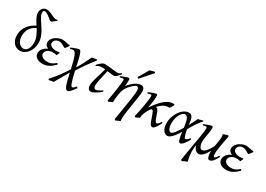

<svg xmlns="http://www.w3.org/2000/svg" viewBox="1 -1720 4080 2946"><g transform="rotate(30 2040.5 -247.0)"><path d="M318.8 -194.3Q318.8 -225.1 312.3 -253.7Q305.7 -282.2 294.4 -309.3Q283.2 -336.4 268.8 -362.1Q254.4 -387.7 239.3 -412.1Q208.5 -396.5 184.3 -377.2Q160.2 -357.9 142.6 -333.5Q125 -309.1 114.7 -278.6Q104.5 -248 102.1 -209.5Q99.1 -164.6 109.4 -131.8Q119.6 -99.1 137.2 -77.6Q154.8 -56.2 176.3 -45.7Q197.8 -35.2 216.8 -35.2Q238.3 -35.2 256.8 -45.7Q275.4 -56.2 289.3 -76.7Q303.2 -97.2 311 -126.7Q318.8 -156.2 318.8 -194.3ZM460.4 -666Q424.3 -635.7 403.6 -621.6Q382.8 -607.4 373.5 -607.4Q368.2 -607.4 358.4 -614.3Q348.6 -621.1 336.2 -631.1Q323.7 -641.1 309.1 -652.8Q294.4 -664.6 279.3 -674.6Q264.2 -684.6 249 -691.4Q233.9 -698.2 220.2 -698.2Q208 -698.2 200.7 -689.2Q193.4 -680.2 193.4 -656.7Q193.4 -631.8 207.3 -603.3Q221.2 -574.7 241.9 -542.5Q262.7 -510.3 287.1 -474.6Q311.5 -439 332.3 -399.7Q353 -360.4 366.9 -317.4Q380.9 -274.4 380.9 -227.5Q380.9 -179.2 366.2 -134.5Q351.6 -89.8 325.7 -55.4Q299.8 -21 264.6 -0.5Q229.5 20 188.5 20Q155.3 20 125.5 6.3Q95.7 -7.3 74.2 -33.4Q52.7 -59.6 41 -97.2Q29.3 -134.8 31.7 -182.6Q34.2 -231.4 51 -272Q67.9 -312.5 93.8 -345Q119.6 -377.4 152.3 -401.6Q185.1 -425.8 219.2 -442.4Q203.6 -466.3 189 -490Q174.3 -513.7 163.1 -536.9Q151.9 -560.1 145 -583.3Q138.2 -606.4 138.2 -629.9Q138.2 -651.4 144.8 -670.7Q151.4 -689.9 163.6 -704.6Q175.8 -719.2 192.9 -728Q210 -736.8 231.4 -736.8Q255.9 -736.8 277.1 -730.7Q298.3 -724.6 317.6 -716.1Q336.9 -707.5 354.2 -698.5Q371.6 -689.5 387.9 -683.1Q404.3 -676.8 419.7 -675Q435.1 -673.3 450.7 -680.2Q453.6 -677.7 455.1 -675.3Q456.5 -672.9 460.4 -666Z M815.9 -425.8Q793.9 -393.6 781.2 -377.2Q768.6 -360.8 761.7 -360.8Q756.8 -360.8 745.4 -368.2Q733.9 -375.5 718.3 -384.5Q702.6 -393.6 684.1 -400.9Q665.5 -408.2 647 -408.2Q624.5 -408.2 607.2 -401.6Q589.8 -395 577.9 -383.5Q565.9 -372.1 559.8 -356.7Q553.7 -341.3 553.7 -323.2Q553.7 -312.5 561.3 -301Q568.8 -289.6 583.7 -279.8Q598.6 -270 620.8 -263.7Q643.1 -257.3 671.9 -257.3Q687.5 -257.3 701.9 -259.3Q716.3 -261.2 728.5 -264.2L735.4 -253.9L712.9 -203.1Q697.8 -208 680.7 -210.4Q663.6 -212.9 647.9 -212.9Q620.1 -212.9 596.4 -206.5Q572.8 -200.2 555.2 -188.2Q537.6 -176.3 527.6 -158.7Q517.6 -141.1 517.6 -119.1Q517.6 -105 525.6 -91.3Q533.7 -77.6 548.3 -67.1Q563 -56.6 583.5 -50.3Q604 -43.9 628.9 -43.9Q650.9 -43.9 668 -45.7Q685.1 -47.4 702.1 -54Q719.2 -60.5 738.5 -73Q757.8 -85.4 783.7 -106.9L798.8 -85.9Q771 -58.1 745.6 -38.1Q720.2 -18.1 694.6 -5.1Q668.9 7.8 642.1 13.9Q615.2 20 585 20Q552.2 20 525.9 11.7Q499.5 3.4 481.2 -11Q462.9 -25.4 452.9 -44.9Q442.9 -64.5 442.9 -86.9Q442.9 -110.4 451.7 -131.6Q460.4 -152.8 475.3 -170.4Q490.2 -188 510.3 -201.9Q530.3 -215.8 552.7 -225.1Q523.4 -237.3 507.1 -257.1Q490.7 -276.9 490.7 -307.1Q490.7 -329.6 499.8 -349.4Q508.8 -369.1 523.7 -385.7Q538.6 -402.3 557.9 -415.8Q577.1 -429.2 597.4 -438.2Q617.7 -447.3 637.2 -452.1Q656.7 -457 672.9 -457Q695.8 -457 713.4 -453.6Q731 -450.2 746.1 -446.3Q761.2 -442.4 774.9 -439.7Q788.6 -437 803.7 -439Q808.1 -436.5 810.5 -433.6Q813 -430.7 815.9 -425.8Z M1241.7 74.2Q1219.7 106 1203.4 127.4Q1187 148.9 1173.8 162.6Q1160.6 176.3 1150.4 182.1Q1140.1 188 1130.9 188Q1112.8 188 1099.6 173.3Q1086.4 158.7 1074.5 126.7Q1062.5 94.7 1050.3 44.7Q1038.1 -5.4 1022.5 -75.7Q1009.3 -50.8 991.2 -19.5Q973.1 11.7 953.6 45.2Q934.1 78.6 915 111.8Q896 145 879.9 172.9Q861.3 175.3 839.1 179Q816.9 182.6 798.8 188L787.6 171.9Q853 100.1 909.2 24.7Q965.3 -50.8 1011.2 -126.5Q995.1 -201.2 980.7 -253.4Q966.3 -305.7 952.9 -338.6Q939.5 -371.6 926.3 -386.7Q913.1 -401.9 898.9 -401.9Q894.5 -401.9 885.3 -400.1Q876 -398.4 866.5 -396.5Q856.9 -394.5 849.9 -392.8Q842.8 -391.1 842.8 -391.1L835.4 -410.2Q856 -418.9 877.2 -427.5Q898.4 -436 916.7 -442.6Q935.1 -449.2 948.7 -453.1Q962.4 -457 967.8 -457Q976.1 -457 983.2 -453.4Q990.2 -449.7 996.8 -439.5Q1003.4 -429.2 1010.5 -410.9Q1017.6 -392.6 1025.9 -362.8Q1034.2 -333 1043.9 -290.8Q1053.7 -248.5 1065.9 -190.9Q1104.5 -254.9 1138.4 -320.1Q1172.4 -385.3 1197.8 -442.9Q1215.8 -445.3 1238.3 -449Q1260.7 -452.6 1278.8 -458L1289.6 -441.9Q1231.4 -368.7 1178.7 -294.4Q1126 -220.2 1077.1 -140.6Q1090.8 -77.1 1103 -31Q1115.2 15.1 1126 45.2Q1136.7 75.2 1146 89.6Q1155.3 104 1163.6 104Q1175.8 104 1191.2 91.1Q1206.5 78.1 1227.5 54.2L1241.7 74.2Z M1613.3 -77.1Q1590.8 -56.6 1566.9 -39.1Q1543 -21.5 1520.5 -8.3Q1498 4.9 1478 12.5Q1458 20 1443.4 20Q1419.4 20 1402.3 -1.2Q1385.3 -22.5 1385.3 -62Q1385.3 -92.3 1393.6 -128.7Q1401.9 -165 1414.3 -206.5Q1426.8 -248 1440.9 -293.5Q1455.1 -338.9 1466.8 -387.2Q1450.2 -389.2 1436.3 -390.1Q1422.4 -391.1 1412.1 -391.1Q1398.4 -391.1 1387.2 -389.6Q1376 -388.2 1364.7 -384.5Q1353.5 -380.9 1341.3 -374.8Q1329.1 -368.7 1314 -359.4L1306.6 -376Q1319.3 -389.6 1333.7 -404.1Q1348.1 -418.5 1363.3 -430.2Q1378.4 -441.9 1393.8 -449.5Q1409.2 -457 1423.8 -457Q1452.6 -457 1484.1 -454.1Q1515.6 -451.2 1545.4 -447.5Q1575.2 -443.8 1601.8 -440.9Q1628.4 -438 1647.5 -438Q1661.1 -438 1671.9 -440.4Q1682.6 -442.9 1690.9 -447Q1699.2 -451.2 1706.1 -456.3Q1712.9 -461.4 1719.2 -467.3L1729.5 -453.1Q1717.3 -437.5 1705.1 -422.6Q1692.9 -407.7 1680.4 -396Q1668 -384.3 1655 -377.2Q1642.1 -370.1 1628.4 -370.1Q1618.7 -370.1 1605.5 -371.1Q1592.3 -372.1 1577.1 -373.8Q1562 -375.5 1545.2 -377.4Q1528.3 -379.4 1511.7 -381.8Q1502 -335 1492.2 -293.5Q1482.4 -252 1474.9 -216.8Q1467.3 -181.6 1462.4 -153.1Q1457.5 -124.5 1457.5 -103Q1457.5 -72.8 1468.3 -58.3Q1479 -43.9 1492.7 -43.9Q1501.5 -43.9 1513.4 -47.6Q1525.4 -51.3 1540 -57.9Q1554.7 -64.5 1571 -73.7Q1587.4 -83 1604.5 -94.2L1613.3 -77.1Z M2132.3 -372.1Q2132.3 -362.3 2130.1 -341.6Q2127.9 -320.8 2124 -292.5Q2120.1 -264.2 2115 -230Q2109.9 -195.8 2104.2 -159.9Q2098.6 -124 2093 -87.9Q2087.4 -51.8 2082 -19Q2074.2 31.7 2070.6 66.7Q2066.9 101.6 2066.2 124.8Q2065.4 147.9 2066.9 160.9Q2068.4 173.8 2071.3 180.7Q2064 183.1 2053.5 187.3Q2043 191.4 2031.5 196.5Q2020 201.7 2009.5 206.5Q1999 211.4 1992.2 214.8L1976.1 200.7Q1978 186.5 1982.4 159.2Q1986.8 131.8 1992.7 95.7Q1998.5 59.6 2005.6 17.3Q2012.7 -24.9 2019.5 -68.6Q2026.4 -112.3 2032.7 -154.8Q2039.1 -197.3 2044.2 -233.9Q2049.3 -270.5 2052.2 -298.6Q2055.2 -326.7 2055.2 -341.8Q2055.2 -378.9 2045.4 -393.6Q2035.6 -408.2 2015.1 -408.2Q2008.3 -408.2 1991.9 -398.4Q1975.6 -388.7 1955.1 -370.6Q1934.6 -352.5 1912.6 -327.4Q1890.6 -302.2 1872.1 -271Q1858.9 -249 1849.6 -217.3Q1840.3 -185.5 1834.5 -147Q1827.6 -103.5 1825 -72.3Q1822.3 -41 1823.2 -12.2Q1816.9 -8.8 1807.4 -4.6Q1797.9 -0.5 1787.8 3.9Q1777.8 8.3 1768.6 12.5Q1759.3 16.6 1753.4 20L1737.3 4.9Q1744.1 -27.3 1750.7 -64.9Q1757.3 -102.5 1763.4 -140.4Q1769.5 -178.2 1774.9 -215.1Q1780.3 -252 1784.2 -283Q1788.1 -314 1790.3 -337.2Q1792.5 -360.4 1792.5 -372.1Q1792.5 -383.3 1791.3 -389.9Q1790 -396.5 1787.8 -399.7Q1785.6 -402.8 1782.2 -403.8Q1778.8 -404.8 1774.4 -404.8Q1770 -404.8 1761.5 -402.8Q1752.9 -400.9 1744.1 -398.4Q1735.4 -396 1728.8 -394Q1722.2 -392.1 1722.2 -392.1L1715.3 -411.1Q1735.8 -419.9 1756.6 -428.2Q1777.3 -436.5 1795.4 -442.9Q1813.5 -449.2 1826.9 -453.1Q1840.3 -457 1846.2 -457Q1853 -457 1856.9 -454.8Q1860.8 -452.6 1862.5 -446.8Q1864.3 -440.9 1864.7 -430.2Q1865.2 -419.4 1865.2 -401.9Q1865.2 -396.5 1864.5 -385.3Q1863.8 -374 1862.5 -361.3Q1861.3 -348.6 1860.1 -336.7Q1858.9 -324.7 1858.4 -318.8Q1885.3 -352.5 1912.6 -378.4Q1939.9 -404.3 1966.3 -421.9Q1992.7 -439.5 2017.3 -448.2Q2042 -457 2063.5 -457Q2079.1 -457 2091.8 -452.6Q2104.5 -448.2 2113.5 -438.2Q2122.6 -428.2 2127.4 -411.9Q2132.3 -395.5 2132.3 -372.1ZM1980 -518.1Q1972.7 -520.5 1968.5 -523.4Q1964.4 -526.4 1957 -534.2L2063 -713.9Q2070.8 -716.8 2081.5 -720.2Q2092.3 -723.6 2103.8 -726.8Q2115.2 -730 2126.7 -732.7Q2138.2 -735.4 2147 -737.8L2159.2 -721.2Z M2640.6 -112.3Q2630.4 -91.8 2617.7 -68.4Q2605 -44.9 2591.1 -25.4Q2577.1 -5.9 2562.5 7.1Q2547.9 20 2533.7 20Q2516.6 20 2503.4 2.7Q2490.2 -14.6 2479 -41Q2467.8 -67.4 2458.3 -97.7Q2448.7 -127.9 2439 -154.3Q2429.2 -180.7 2419.2 -198Q2409.2 -215.3 2397 -215.3Q2391.6 -215.3 2385 -210.2Q2378.4 -205.1 2371.6 -196.3Q2357.9 -174.8 2345 -152.1Q2332 -129.4 2322.3 -105.7Q2312.5 -82 2306.4 -57.9Q2300.3 -33.7 2300.3 -9.8Q2293.5 -6.8 2284.7 -2.9Q2275.9 1 2266.8 4.9Q2257.8 8.8 2249 12.9Q2240.2 17.1 2234.4 20L2218.8 4.9Q2227.1 -25.9 2234.9 -62.5Q2242.7 -99.1 2250 -137.2Q2257.3 -175.3 2263.4 -212.4Q2269.5 -249.5 2274.2 -281.2Q2278.8 -313 2281.2 -336.7Q2283.7 -360.4 2283.7 -372.1Q2283.7 -383.3 2282.5 -389.9Q2281.2 -396.5 2279.1 -399.7Q2276.9 -402.8 2273.4 -403.8Q2270 -404.8 2265.6 -404.8Q2261.2 -404.8 2252.7 -402.8Q2244.1 -400.9 2235.4 -398.4Q2226.6 -396 2220 -394Q2213.4 -392.1 2213.4 -392.1L2206.5 -411.1Q2227.1 -419.9 2247.8 -428.2Q2268.6 -436.5 2286.6 -442.9Q2304.7 -449.2 2318.1 -453.1Q2331.5 -457 2337.4 -457Q2344.2 -457 2348.1 -454.8Q2352.1 -452.6 2353.8 -446.8Q2355.5 -440.9 2356 -430.2Q2356.4 -419.4 2356.4 -401.9Q2356.4 -396 2355.2 -382.1Q2354 -368.2 2352.1 -350.1Q2350.1 -332 2347.4 -311.3Q2344.7 -290.5 2341.6 -271Q2338.4 -251.5 2335 -234.9Q2331.5 -218.3 2328.6 -208Q2363.3 -258.3 2392.8 -294.9Q2422.4 -331.5 2446.8 -356.9Q2471.2 -382.3 2491.5 -398.2Q2511.7 -414.1 2527.8 -423.8Q2543.9 -433.6 2556.2 -438.5Q2568.4 -443.4 2577.6 -446.8Q2600.1 -455.1 2617.7 -456.1Q2635.3 -457 2653.3 -457Q2656.7 -452.6 2658 -449.2Q2659.2 -445.8 2660.6 -442.9Q2654.8 -430.7 2647.5 -417.5Q2640.1 -404.3 2633.5 -393.8Q2627 -383.3 2621.1 -376.5Q2615.2 -369.6 2612.3 -370.1Q2603.5 -370.6 2596.4 -371.1Q2589.4 -371.6 2582 -370.8Q2574.7 -370.1 2566.7 -368.4Q2558.6 -366.7 2548.3 -363.8Q2538.6 -361.3 2525.1 -354.7Q2511.7 -348.1 2495.6 -337.2Q2479.5 -326.2 2461.7 -310.3Q2443.8 -294.4 2426.3 -273.4Q2430.2 -274.9 2432.9 -275.4Q2435.5 -275.9 2438 -275.9Q2452.6 -275.9 2464.4 -260.3Q2476.1 -244.6 2485.8 -221.4Q2495.6 -198.2 2504.2 -170.9Q2512.7 -143.6 2521.5 -120.4Q2530.3 -97.2 2539.8 -81.5Q2549.3 -65.9 2561.5 -65.9Q2569.3 -65.9 2577.9 -71.8Q2586.4 -77.6 2594.5 -86.4Q2602.5 -95.2 2610.4 -105.7Q2618.2 -116.2 2624.5 -126Q2630.4 -122.1 2633.3 -120.1Q2636.2 -118.2 2640.6 -112.3Z M2825.7 -51.8Q2836.4 -51.8 2851.8 -64.9Q2867.2 -78.1 2885 -100.6Q2902.8 -123 2922.4 -152.6Q2941.9 -182.1 2961.4 -214.8Q2956.5 -250.5 2950.4 -284.9Q2944.3 -319.3 2934.8 -346.2Q2925.3 -373 2911.4 -389.4Q2897.5 -405.8 2877.4 -405.8Q2863.3 -405.8 2843.3 -391.8Q2823.2 -377.9 2804.9 -350.3Q2786.6 -322.8 2773.9 -281.5Q2761.2 -240.2 2761.2 -185.1Q2761.2 -121.6 2778.8 -86.7Q2796.4 -51.8 2825.7 -51.8ZM3171.4 -446.8Q3151.4 -429.2 3131.8 -404.1Q3112.3 -378.9 3092.5 -349.6Q3072.8 -320.3 3053.2 -287.6Q3033.7 -254.9 3014.2 -221.7Q3018.6 -196.8 3024.4 -170.9Q3030.3 -145 3036.9 -124Q3043.5 -103 3050.3 -89.6Q3057.1 -76.2 3062.5 -76.2Q3070.3 -76.2 3079.8 -80.8Q3089.4 -85.4 3098.6 -93.3Q3107.9 -101.1 3116 -110.6Q3124 -120.1 3129.4 -129.9Q3135.7 -126 3138.7 -122.6Q3141.6 -119.1 3145.5 -115.2Q3140.1 -102.5 3132.1 -87.6Q3124 -72.8 3114.3 -57.9Q3104.5 -43 3093.5 -28.8Q3082.5 -14.6 3071.5 -3.9Q3060.5 6.8 3049.6 13.4Q3038.6 20 3029.3 20Q3017.1 20 3008.3 9.5Q2999.5 -1 2992.9 -22.2Q2986.3 -43.5 2981 -75.2Q2975.6 -106.9 2969.7 -148.9Q2948.2 -114.3 2926.8 -83.5Q2905.3 -52.7 2883.8 -29.8Q2862.3 -6.8 2841.1 6.6Q2819.8 20 2798.3 20Q2782.2 20 2763.9 10.7Q2745.6 1.5 2730.2 -18.8Q2714.8 -39.1 2704.6 -71Q2694.3 -103 2694.3 -148.9Q2694.3 -184.1 2702.1 -220.5Q2710 -256.8 2724.6 -291Q2739.3 -325.2 2759.5 -355.5Q2779.8 -385.7 2804.7 -408.2Q2829.6 -430.7 2858.4 -443.8Q2887.2 -457 2918.5 -457Q2942.4 -457 2957.5 -444.8Q2972.7 -432.6 2981.9 -410.9Q2991.2 -389.2 2996.3 -358.6Q3001.5 -328.1 3005.4 -291.5Q3018.1 -314.5 3029.3 -336.2Q3040.5 -357.9 3050 -377Q3059.6 -396 3066.9 -411.6Q3074.2 -427.2 3078.6 -438Q3099.6 -442.4 3120.6 -448.2Q3141.6 -454.1 3164.6 -460.9Q3167.5 -455.6 3168.7 -452.9Q3169.9 -450.2 3171.4 -446.8Z M3666.5 -105Q3646 -67.4 3629.9 -43.2Q3613.8 -19 3599.6 -4.9Q3585.4 9.3 3571.5 14.6Q3557.6 20 3542.5 20Q3532.2 20 3524.2 10Q3516.1 0 3510.5 -16.4Q3504.9 -32.7 3502.2 -54.2Q3499.5 -75.7 3499.5 -99.1Q3499.5 -104 3499.8 -109.4Q3500 -114.7 3500.5 -120.6Q3483.4 -89.4 3465.8 -63.5Q3448.2 -37.6 3429.9 -19Q3411.6 -0.5 3392.6 9.8Q3373.5 20 3353.5 20Q3337.4 20 3322.8 12.9Q3308.1 5.9 3295.9 -7.1Q3283.7 -20 3273.9 -38.3Q3264.2 -56.6 3257.3 -79.1Q3256.3 -72.3 3255.4 -65.4Q3254.4 -58.6 3253.4 -50.8Q3246.6 -0.5 3248 43.2Q3249.5 86.9 3254.6 120.6Q3259.8 154.3 3265.9 176.5Q3272 198.7 3274.4 205.1Q3267.1 208 3254.9 213.1Q3242.7 218.3 3229.5 224.1Q3216.3 230 3204.6 235.6Q3192.9 241.2 3187 244.1L3170.9 230Q3174.3 202.1 3179.9 166.5Q3185.5 130.9 3192.1 90.8Q3198.7 50.8 3206.3 8.3Q3213.9 -34.2 3220.9 -75.9Q3228 -117.7 3234.6 -156.5Q3241.2 -195.3 3246.6 -228Q3248.5 -247.1 3251.7 -266.8Q3254.9 -286.6 3257.3 -305.2Q3259.8 -323.7 3261.7 -340.8Q3263.7 -357.9 3263.7 -371.1Q3263.7 -382.3 3262.2 -388.9Q3260.7 -395.5 3258.1 -398.7Q3255.4 -401.9 3252 -402.8Q3248.5 -403.8 3244.6 -403.8Q3240.2 -403.8 3231.7 -401.9Q3223.1 -399.9 3214.8 -397.7Q3206.5 -395.5 3200.4 -393.8Q3194.3 -392.1 3194.3 -392.1L3187.5 -410.2Q3208 -419.4 3228.8 -428Q3249.5 -436.5 3267.6 -442.9Q3285.6 -449.2 3299.1 -453.1Q3312.5 -457 3318.4 -457Q3332 -457 3336.7 -447.8Q3341.3 -438.5 3341.3 -416Q3341.3 -401.9 3339.1 -382.3Q3336.9 -362.8 3333.5 -341.1Q3330.1 -319.3 3326.2 -296.4Q3322.3 -273.4 3318.8 -252Q3315.4 -230.5 3313.2 -211.9Q3311 -193.4 3311 -180.2Q3311 -153.3 3315.4 -130.9Q3319.8 -108.4 3327.6 -92.3Q3335.4 -76.2 3346.2 -67.1Q3356.9 -58.1 3369.6 -58.1Q3399.4 -58.1 3435.3 -94.2Q3471.2 -130.4 3511.7 -209Q3515.6 -233.4 3519.8 -257.6Q3523.9 -281.7 3527.1 -303.5Q3530.3 -325.2 3532.5 -342.8Q3534.7 -360.4 3534.7 -371.1Q3534.7 -386.7 3533 -402.8Q3531.2 -418.9 3526.4 -428.2Q3535.2 -431.6 3545.7 -435.5Q3556.2 -439.5 3567.4 -443.4Q3578.6 -447.3 3589.8 -450.9Q3601.1 -454.6 3611.3 -457Q3615.2 -451.7 3617.7 -447Q3620.1 -442.4 3621.6 -438Q3618.7 -423.8 3613.8 -399.4Q3608.9 -375 3603.3 -345.5Q3597.7 -315.9 3592 -283.7Q3586.4 -251.5 3581.8 -221.2Q3577.1 -190.9 3574.2 -165.5Q3571.3 -140.1 3571.3 -124Q3571.3 -102.1 3572.8 -88.9Q3574.2 -75.7 3576.7 -68.8Q3579.1 -62 3582.3 -60.1Q3585.4 -58.1 3589.4 -58.1Q3594.2 -58.1 3598.9 -59.3Q3603.5 -60.5 3610.1 -66.4Q3616.7 -72.3 3626 -84.7Q3635.3 -97.2 3649.4 -119.1L3666.5 -105Z M4070.8 -425.8Q4048.8 -393.6 4036.1 -377.2Q4023.4 -360.8 4016.6 -360.8Q4011.7 -360.8 4000.2 -368.2Q3988.8 -375.5 3973.1 -384.5Q3957.5 -393.6 3939 -400.9Q3920.4 -408.2 3901.9 -408.2Q3879.4 -408.2 3862.1 -401.6Q3844.7 -395 3832.8 -383.5Q3820.8 -372.1 3814.7 -356.7Q3808.6 -341.3 3808.6 -323.2Q3808.6 -312.5 3816.2 -301Q3823.7 -289.6 3838.6 -279.8Q3853.5 -270 3875.7 -263.7Q3897.9 -257.3 3926.8 -257.3Q3942.4 -257.3 3956.8 -259.3Q3971.2 -261.2 3983.4 -264.2L3990.2 -253.9L3967.8 -203.1Q3952.6 -208 3935.5 -210.4Q3918.5 -212.9 3902.8 -212.9Q3875 -212.9 3851.3 -206.5Q3827.6 -200.2 3810.1 -188.2Q3792.5 -176.3 3782.5 -158.7Q3772.5 -141.1 3772.5 -119.1Q3772.5 -105 3780.5 -91.3Q3788.6 -77.6 3803.2 -67.1Q3817.9 -56.6 3838.4 -50.3Q3858.9 -43.9 3883.8 -43.9Q3905.8 -43.9 3922.9 -45.7Q3939.9 -47.4 3957 -54Q3974.1 -60.5 3993.4 -73Q4012.7 -85.4 4038.6 -106.9L4053.7 -85.9Q4025.9 -58.1 4000.5 -38.1Q3975.1 -18.1 3949.5 -5.1Q3923.8 7.8 3897 13.9Q3870.1 20 3839.8 20Q3807.1 20 3780.8 11.7Q3754.4 3.4 3736.1 -11Q3717.8 -25.4 3707.8 -44.9Q3697.8 -64.5 3697.8 -86.9Q3697.8 -110.4 3706.5 -131.6Q3715.3 -152.8 3730.2 -170.4Q3745.1 -188 3765.1 -201.9Q3785.2 -215.8 3807.6 -225.1Q3778.3 -237.3 3762 -257.1Q3745.6 -276.9 3745.6 -307.1Q3745.6 -329.6 3754.6 -349.4Q3763.7 -369.1 3778.6 -385.7Q3793.5 -402.3 3812.7 -415.8Q3832 -429.2 3852.3 -438.2Q3872.6 -447.3 3892.1 -452.1Q3911.6 -457 3927.7 -457Q3950.7 -457 3968.3 -453.6Q3985.8 -450.2 4001 -446.3Q4016.1 -442.4 4029.8 -439.7Q4043.5 -437 4058.6 -439Q4063 -436.5 4065.4 -433.6Q4067.9 -430.7 4070.8 -425.8Z"/></g></svg>

Font: Gentium
Style: Italic
Weight: 400
Italic angle: -7°
Designer: J. Victor Gaultney
Version: Version 1.02; 2005; OFL release